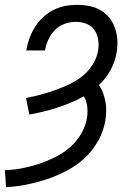

<svg xmlns="http://www.w3.org/2000/svg" viewBox="-46 -548 566 791"><path d="M-21 223 -26 153Q9 152 43.5 145.5Q78 139 111.5 128Q145 117 178 101Q211 85 239.5 61Q268 37 287 5.5Q306 -26 312 -60Q316 -84 313.5 -108Q311 -132 299 -151Q272 -136 244 -124.5Q216 -113 188 -104Q160 -95 131.5 -88Q103 -81 75 -76L61 -144Q91 -150 121 -158Q151 -166 180.5 -176.5Q210 -187 239 -200.5Q268 -214 293 -234Q318 -254 335.5 -281.5Q353 -309 358 -339Q362 -362 358.5 -384.5Q355 -407 343 -424.5Q331 -442 310 -450Q289 -458 266 -458Q244 -458 221 -450Q198 -442 181 -425Q164 -408 154 -386.5Q144 -365 140 -343V-340H62L63 -344Q67 -368 76 -392Q85 -416 99 -438Q113 -460 132.5 -478Q152 -496 175.5 -507.5Q199 -519 223 -523.5Q247 -528 271 -528Q298 -528 323 -523Q348 -518 369 -505.5Q390 -493 405 -474Q420 -455 428 -431.5Q436 -408 437.5 -382Q439 -356 434 -330Q428 -294 409.5 -259.5Q391 -225 361 -197Q372 -183 378.5 -165Q385 -147 388.5 -128.5Q392 -110 391.5 -90.5Q391 -71 388 -51Q381 -9 359 31Q337 71 304 102Q271 133 230.5 154.5Q190 176 148 190Q106 204 63.5 212.5Q21 221 -21 223Z"/></svg>

Font: Iosevka Oblique
Style: Regular
Weight: 400
Italic angle: -9°
Monospace: yes
Designer: Belleve Invis
Foundry: Belleve Invis
Version: Version 32.5.0; ttfautohint (v1.8.4)